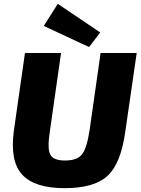

<svg xmlns="http://www.w3.org/2000/svg" viewBox="-20 -966 732 1000"><path d="M502 -797 444 -721 208 -831 281 -946ZM692 -690 632 -277Q609 -114 540 -50Q471 14 316 14Q161 14 96 -56Q31 -126 52 -284L110 -690H298L239 -277Q226 -191 242 -160.5Q258 -130 319 -130Q382 -130 407 -162Q432 -194 446 -284L504 -690Z"/></svg>

Font: Exo 2.0 Extra Bold
Style: Italic
Weight: 800
Italic angle: -8°
Designer: Natanael Gama
Version: Version 1.001;PS 001.001;hotconv 1.0.70;makeotf.lib2.5.58329